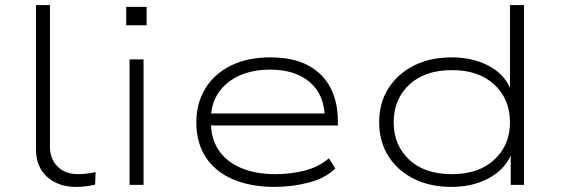

<svg xmlns="http://www.w3.org/2000/svg" viewBox="-20 -725 2199 753"><path d="M280 8Q208 8 164.5 -31.5Q121 -71 121 -140V-705H176V-148Q176 -117 189.5 -93Q203 -69 227.5 -55.5Q252 -42 286 -42Q301 -42 319 -44Q337 -46 355 -50L353 -1Q336 3 318.5 5.5Q301 8 280 8Z M475 -626V-698H555V-626ZM488 0V-492H543V0Z M1055 8Q965 8 895.5 -21Q826 -50 788 -107Q750 -164 750 -245Q750 -320 785 -377.5Q820 -435 885 -467.5Q950 -500 1040 -500Q1129 -500 1187.5 -469Q1246 -438 1275.5 -382Q1305 -326 1305 -250V-233H784V-280H1282L1254 -258Q1254 -351 1196.5 -401.5Q1139 -452 1039 -452Q973 -452 921 -429.5Q869 -407 838 -363Q807 -319 807 -255V-247Q807 -181 838 -135.5Q869 -90 926 -66Q983 -42 1060 -42Q1119 -42 1173.5 -55.5Q1228 -69 1270 -104L1295 -64Q1256 -26 1191 -9Q1126 8 1055 8Z M1751 8Q1666 8 1602.5 -24Q1539 -56 1503 -113Q1467 -170 1467 -246Q1467 -322 1503.5 -379Q1540 -436 1603.5 -468Q1667 -500 1751 -500Q1832 -500 1893.5 -468.5Q1955 -437 1980 -381V-705H2035V0H1983V-113H1982Q1956 -57 1894 -24.5Q1832 8 1751 8ZM1752 -42Q1858 -42 1919 -99Q1980 -156 1980 -245Q1980 -336 1919 -393Q1858 -450 1753 -450Q1646 -450 1585 -393Q1524 -336 1524 -245Q1524 -156 1584.5 -99Q1645 -42 1752 -42Z"/></svg>

Font: Nunito Sans 7pt Expanded ExtraLight
Style: Regular
Weight: 250
Width: 7
Designer: Vernon Adams
Foundry: Vernon Adams
Version: Version 3.101;gftools[0.9.27]